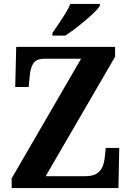

<svg xmlns="http://www.w3.org/2000/svg" viewBox="-20 -951 665 971"><path d="M39 0V-49L390 -654H206Q162 -654 147.5 -629Q133 -604 130 -564L125 -511H57L62 -714H562V-664L211 -60H411Q450 -60 470.5 -74Q491 -88 499.5 -110.5Q508 -133 510 -158L515 -203H583L579 0ZM245 -784Q259 -804 276.5 -830Q294 -856 310.5 -882.5Q327 -909 336 -931H485V-921Q477 -908 457 -888.5Q437 -869 411 -847Q385 -825 358.5 -805Q332 -785 310 -771H245Z"/></svg>

Font: Noto Serif Khmer SemiCondensed
Style: Bold
Weight: 700
Width: 4
Designer: Danh Hong and the Monotype Design Team
Foundry: Monotype Imaging Inc.
Version: Version 2.004; ttfautohint (v1.8.4.7-5d5b)